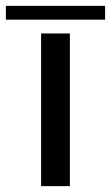

<svg xmlns="http://www.w3.org/2000/svg" viewBox="-107 -634 378 654"><path d="M131 0H33V-520H131ZM251 -567H-87V-614H251Z"/></svg>

Font: Non Bureau
Style: Regular
Weight: 400
Designer: Jona Saucedo
Foundry: Non Foundry
Version: Version 1.000; ttfautohint (v1.8.4)